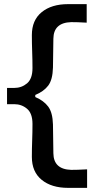

<svg xmlns="http://www.w3.org/2000/svg" viewBox="-20 -789 459 928"><path d="M309 119Q229 119 181.5 80.2Q134 41.5 134 -30.5Q134 -70.5 135.5 -110.2Q137 -150 137 -190Q137 -241 110.8 -263.2Q84.5 -285.5 49 -285.5H14V-364H49Q84.5 -364 110.8 -386.2Q137 -408.5 137 -459.5Q137 -499.5 135.5 -539.5Q134 -579.5 134 -619.5Q134 -691.5 181.5 -730.2Q229 -769 309 -769H399V-679.5Q376 -681 356.5 -681.5Q337 -682 324 -682Q239 -679.5 238 -602L236 -462.5Q234.5 -403.5 213 -375.2Q191.5 -347 150.5 -330V-320Q191.5 -302.5 213 -273.8Q234.5 -245 236 -187L238 -48Q239 29.5 324 32Q336.5 32 356 31.5Q375.5 31 401 29.5V119Z"/></svg>

Font: Commissioner Flair Medium
Style: Regular
Weight: 500
Designer: Kostas Bartsokas
Foundry: Kostas Bartsokas
Version: Version 1.000; ttfautohint (v1.8.3)